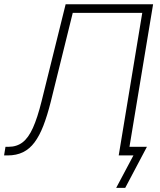

<svg xmlns="http://www.w3.org/2000/svg" viewBox="-22 -748 771 924"><path d="M-2.4 0 4.4 -41.5H19Q58.6 -41.5 86.7 -63Q114.7 -84.5 136.5 -132.6Q158.2 -180.7 178.2 -261.2L293.9 -727.5H714.8L594.2 0H549.3L662.6 -686H328.1L222.2 -257.8Q205.6 -191.9 186.8 -143.3Q168 -94.7 144.3 -63Q120.6 -31.2 88.9 -15.6Q57.1 0 14.6 0ZM537.1 156.2 620.1 0H568.8L575.7 -41.5H685.1L580.6 156.2Z"/></svg>

Font: Inter 24pt ExtraLight
Style: Italic
Weight: 250
Italic angle: -9.3988°
Version: Version 4.001;git-66647c0bb